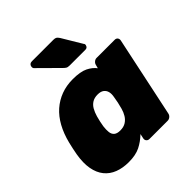

<svg xmlns="http://www.w3.org/2000/svg" viewBox="-206 -901 1054 1054"><g transform="rotate(-45 321.5 -374.0)"><path d="M192 10Q146 10 109.5 -4Q73 -18 49.5 -47Q26 -76 18 -120Q10 -164 20 -223Q24 -245 27.5 -261Q31 -277 36 -298Q50 -354 74 -397.5Q98 -441 131 -470Q164 -499 205.5 -514.5Q247 -530 296 -530Q355 -530 386.5 -514.5Q418 -499 436 -475L441 -494Q443 -505 452 -512.5Q461 -520 471 -520H612Q623 -520 629 -512.5Q635 -505 633 -494L534 -26Q532 -15 523 -7.5Q514 0 503 0H362Q351 0 344.5 -7.5Q338 -15 340 -26L346 -54Q316 -25 281 -7.5Q246 10 192 10ZM282 -146Q308 -146 325.5 -157Q343 -168 354 -186Q365 -204 371 -226Q377 -248 380.5 -264.5Q384 -281 387 -301Q391 -322 387 -338Q383 -354 370 -364Q357 -374 333 -374Q308 -374 291 -363.5Q274 -353 263.5 -334.5Q253 -316 246 -292Q242 -277 238 -260Q234 -243 232 -228Q229 -204 231 -185.5Q233 -167 245 -156.5Q257 -146 282 -146ZM338 -595Q323 -595 316 -599.5Q309 -604 302 -611L187 -725Q183 -731 184 -738Q187 -758 207 -758H374Q386 -758 392.5 -754.5Q399 -751 407 -739L476 -624Q481 -619 479 -611Q475 -595 460 -595Z"/></g></svg>

Font: Rubik Light ExtraBold
Style: Italic
Weight: 800
Italic angle: -12°
Version: Version 2.104